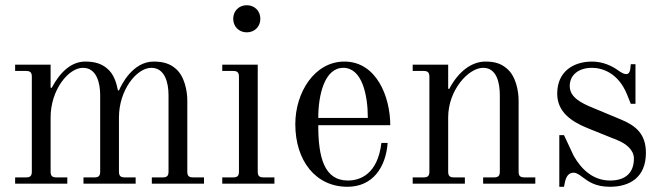

<svg xmlns="http://www.w3.org/2000/svg" viewBox="-20 -704 2538 736"><path d="M38 0H238V-24H196C180 -24 174 -30 174 -46V-254C174 -359 242 -444 298 -444C350 -444 364 -387 364 -339V-46C364 -30 358 -24 342 -24H300V0H500V-24H458C442 -24 436 -30 436 -46V-254C436 -359 504 -444 560 -444C612 -444 626 -387 626 -339V-46C626 -30 620 -24 604 -24H562V0H762V-24H720C704 -24 698 -30 698 -46V-319C698 -354 688 -413 652 -442C633 -458 609 -468 569 -468C489 -468 445 -379 436 -357L432 -358C426 -388 416 -421 390 -442C371 -458 347 -468 307 -468C254 -468 211 -429 178 -367L174 -368V-456H38V-432H80C96 -432 102 -426 102 -410V-46C102 -30 96 -24 80 -24H38Z M874 -632C874 -602 896 -580 926 -580C956 -580 978 -602 978 -632C978 -662 956 -684 926 -684C896 -684 874 -662 874 -632ZM832 0H1032V-24H990C974 -24 968 -30 968 -46V-456H832V-432H874C890 -432 896 -426 896 -410V-46C896 -30 890 -24 874 -24H832Z M1200 -252C1200 -340 1224 -444 1296 -444C1368 -444 1390 -340 1390 -252ZM1112 -228C1112 -88 1190 12 1312 12C1409 12 1459 -63 1466 -156H1442C1428 -38 1362 -12 1314 -12C1222 -12 1200 -102 1200 -224H1476C1476 -332 1424 -468 1300 -468C1186 -468 1112 -350 1112 -228Z M1562 0H1762V-24H1720C1704 -24 1698 -30 1698 -46V-254C1698 -359 1776 -444 1832 -444C1884 -444 1896 -387 1896 -339V-46C1896 -30 1890 -24 1874 -24H1832V0H2032V-24H1990C1974 -24 1968 -30 1968 -46V-319C1968 -354 1958 -413 1922 -442C1903 -458 1881 -468 1841 -468C1788 -468 1737 -430 1702 -363L1698 -364V-456H1562V-432H1604C1620 -432 1626 -426 1626 -410V-46C1626 -30 1620 -24 1604 -24H1562Z M2116 -345C2116 -276 2168 -239 2232 -213L2346 -167C2381 -153 2410 -129 2410 -96C2410 -46 2382 -12 2319 -12C2254 -12 2209 -54 2179 -107L2142 -186H2124V12H2142L2146 -8C2151 -28 2160 -42 2179 -42C2190 -42 2201 -34 2213 -25C2234 -9 2262 12 2318 12C2394 12 2456 -24 2456 -118C2456 -190 2418 -222 2360 -246L2252 -291C2208 -309 2164 -331 2164 -374C2164 -419 2201 -444 2249 -444C2287 -444 2350 -426 2384 -341L2398 -306H2416V-458H2398L2396 -438C2394 -427 2390 -420 2380 -420C2372 -420 2362 -425 2347 -436C2329 -449 2293 -468 2250 -468C2178 -468 2116 -430 2116 -345Z"/></svg>

Font: Old Standard
Style: Regular
Weight: 400
Designer: Alexey Kryukov <alexios@thessalonica.org.ru>
Version: Version 2.0